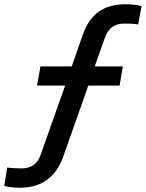

<svg xmlns="http://www.w3.org/2000/svg" viewBox="-61 -694 685 902"><path d="M32 188Q10 188 -9.5 185.5Q-29 183 -41 179L-27 93Q-17 95 6 96Q29 97 42 97Q108 97 130 33L245 -292H113L129 -382H276L327 -528Q353 -603 402 -638.5Q451 -674 529 -674Q552 -674 572 -671.5Q592 -669 604 -665L588 -579Q584 -580 575.5 -581Q567 -582 557 -582.5Q547 -583 537 -583Q527 -583 521 -583Q456 -583 433 -520L384 -382H516L501 -292H354L236 42Q184 188 32 188Z"/></svg>

Font: Celebes SemiBold
Style: Italic
Weight: 600
Italic angle: -10°
Designer: Anugrah Pasau
Foundry: Lafontype
Version: Version 1.000; ttfautohint (v1.8.4)